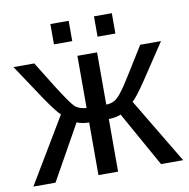

<svg xmlns="http://www.w3.org/2000/svg" viewBox="-78 -761 824 837"><g transform="rotate(-10 334.5 -342.5)"><path d="M291 0V-233Q261 -233 237 -243L101 0H3L176 -289Q160 -302 113 -370L8 -528H100L172 -412Q222 -333 239 -316.5Q256 -300 291 -297V-528H378V-297Q409 -297 429 -317Q442 -329 458 -352Q473 -372 569 -528H661L556 -370Q510 -302 493 -289L666 0H568L432 -243Q408 -233 378 -233V0ZM471 -595H392V-685H471ZM280 -595H199V-685H280Z"/></g></svg>

Font: Libra Sans
Style: Regular
Weight: 400
Foundry: Context Ltd
Version: Version 1.002